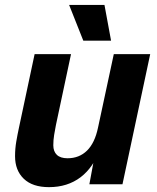

<svg xmlns="http://www.w3.org/2000/svg" viewBox="-20 -759 648 791"><path d="M181.8 12Q113.8 12 77.9 -22.6Q42 -57.2 42 -115.6Q42 -146.4 47.1 -176.1Q52.2 -205.8 58.2 -233.4L122.6 -536H272.6L210.4 -243.8Q206.6 -224.8 203.1 -203.4Q199.6 -182 199.6 -160.6Q199.6 -135 214.3 -121Q229 -107 258.2 -107Q306.4 -107 338.5 -138.5Q370.6 -170 383.8 -233.2L448.8 -536H598.8L484.6 0H348.2L376.8 -154.4L394.4 -150.4Q366 -69.8 312.1 -28.9Q258.2 12 181.8 12ZM323.2 -591.4 264.8 -738.6H410.4L437.6 -591.4Z"/></svg>

Font: Geist
Style: Italic
Weight: 400
Italic angle: -12°
Designer: Basement.studio, Andrés Briganti, Mateo Zaragoza
Foundry: Basement.studio, Vercel, Andrés Briganti, Guido Ferreyra, Mateo Zaragoza
Version: Version 1.500